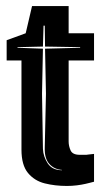

<svg xmlns="http://www.w3.org/2000/svg" viewBox="-20 -605 343 635"><path d="M201 10Q162 10 128 1.5Q94 -7 72.5 -33Q51 -59 51 -110V-405H2V-472L65 -495L86 -585H207V-495H291V-405H207V-137Q207 -122 213.5 -107.5Q220 -93 244 -93H258Q262 -93 265.5 -93Q269 -93 273 -94L291 -96V-4Q284 -2 277.5 -0.5Q271 1 263 3Q250 6 234 8Q218 10 201 10ZM185 -42V-43Q159 -45 143 -63Q127 -81 128 -116L132 -295L129 -444L245 -447V-449L129 -451L128 -520H124L122 -451L38 -449V-447L122 -444L119 -295L122 -113Q123 -87 138 -64.5Q153 -42 185 -42Z"/></svg>

Font: Alumni Sans Inline One
Style: Regular
Weight: 400
Designer: Robert E. Leuschke
Foundry: Robert E. Leuschke
Version: Version 1.100; ttfautohint (v1.8.3)